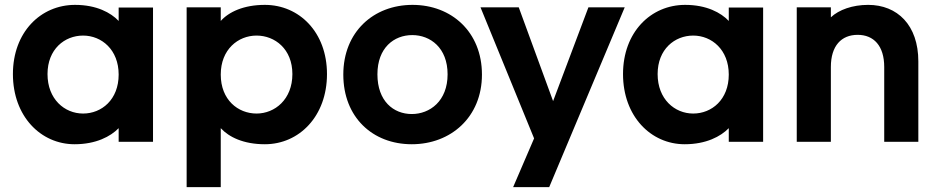

<svg xmlns="http://www.w3.org/2000/svg" viewBox="-20 -582 3853 788"><path d="M286 10C374 10 434 -22 467 -56V0H608V-551H467V-496C435 -530 376 -562 288 -562C147 -562 33 -450 33 -278C33 -105 147 10 286 10ZM175 -278C175 -380 245 -436 321 -436C397 -436 467 -378 467 -276C467 -173 397 -116 321 -116C245 -116 175 -175 175 -278Z M1067 -562C980 -562 919 -533 886 -496V-552H746V186H886V-56C920 -19 980 10 1067 10C1208 10 1322 -105 1322 -278C1322 -450 1208 -562 1067 -562ZM886 -276C886 -379 957 -436 1033 -436C1108 -436 1180 -381 1180 -278C1180 -174 1108 -116 1033 -116C957 -116 886 -172 886 -276Z M1670 10C1830 10 1958 -101 1958 -276C1958 -451 1833 -562 1673 -562C1513 -562 1389 -451 1389 -276C1389 -101 1509 10 1670 10ZM1529 -277C1529 -386 1597 -438 1672 -438C1746 -438 1817 -386 1817 -277C1817 -167 1744 -114 1670 -114C1595 -114 1529 -167 1529 -277Z M2395 -552 2250 -167 2109 -552H1952L2172 -14L2086 186H2234L2544 -552Z M2790 10C2878 10 2938 -22 2971 -56V0H3112V-551H2971V-496C2939 -530 2880 -562 2792 -562C2651 -562 2537 -450 2537 -278C2537 -105 2651 10 2790 10ZM2679 -278C2679 -380 2749 -436 2825 -436C2901 -436 2971 -378 2971 -276C2971 -173 2901 -116 2825 -116C2749 -116 2679 -175 2679 -278Z M3250 -552V0H3390V-307C3390 -394 3433 -439 3500 -439C3566 -439 3609 -394 3609 -307V0H3749V-330C3749 -479 3663 -562 3543 -562C3479 -562 3423 -542 3390 -511V-552Z"/></svg>

Font: Malmofest SemiBold
Style: Regular
Weight: 600
Designer: Jonny Pinhorn (Poppins), Kolossal
Version: Version 1.004;Glyphs 3.1.2 (3151)